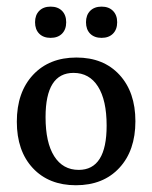

<svg xmlns="http://www.w3.org/2000/svg" viewBox="-20 -545 455 574"><path d="M207 8.8Q126 8.8 78.1 -42.5Q30.3 -93.8 30.3 -181.2Q30.3 -269 78.6 -321Q127 -373 208.5 -373Q289.6 -373 337.2 -321.3Q384.8 -269.5 384.8 -182.6Q384.8 -94.7 336.7 -43Q288.6 8.8 207 8.8ZM215.3 -37.1Q298.8 -37.1 298.8 -169.4Q298.8 -245.6 272.9 -286.4Q247.1 -327.1 199.7 -327.1Q116.2 -327.1 116.2 -194.8Q116.2 -118.7 142.1 -77.9Q168 -37.1 215.3 -37.1ZM131.3 -431.8Q109.8 -431.8 97.3 -444.3Q84.8 -456.9 84.8 -478.5Q84.8 -500 97.3 -512.6Q109.8 -525.2 131.3 -525.2Q152.9 -525.2 165.4 -512.6Q177.9 -500 177.9 -478.5Q177.9 -456.9 165.4 -444.3Q152.9 -431.8 131.3 -431.8ZM283.7 -431.8Q262.2 -431.8 249.6 -444.3Q237.1 -456.9 237.1 -478.5Q237.1 -500 249.6 -512.6Q262.2 -525.2 283.7 -525.2Q305.2 -525.2 317.7 -512.6Q330.3 -500 330.3 -478.5Q330.3 -456.9 317.7 -444.3Q305.2 -431.8 283.7 -431.8Z"/></svg>

Font: Markazi Text
Style: Regular
Weight: 400
Designer: Borna Izadpanah (Arabic designer), Fiona Ross (Arabic design director) and Florian Runge (Latin designer)
Foundry: Borna Izadpanah and Florian Runge
Version: Version 1.000